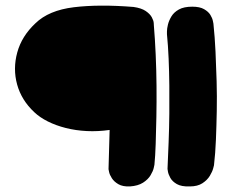

<svg xmlns="http://www.w3.org/2000/svg" viewBox="-20 -674 832 690"><path d="M447 -4Q421 -3 405.5 -12Q390 -21 382 -33.5Q374 -46 372 -56Q370 -66 370 -66L374 -207Q332 -201 292 -203Q252 -205 216.5 -214Q181 -223 152 -237.5Q123 -252 103 -271Q57 -314 41.5 -370.5Q26 -427 42 -485.5Q58 -544 107 -590Q155 -637 245.5 -648Q336 -659 460 -649Q488 -645 503.5 -634.5Q519 -624 525.5 -612Q532 -600 532.5 -591Q533 -582 533 -582Q537 -534 539.5 -478Q542 -422 542.5 -365Q543 -308 542 -254.5Q541 -201 539.5 -156.5Q538 -112 535 -82Q535 -82 532.5 -70.5Q530 -59 521 -44Q512 -29 494 -17.5Q476 -6 447 -4ZM662 -4Q632 -3 615.5 -12.5Q599 -22 592 -35Q585 -48 583.5 -57.5Q582 -67 582 -67Q584 -113 586 -163.5Q588 -214 588.5 -265.5Q589 -317 588.5 -367Q588 -417 586 -463.5Q584 -510 580 -551Q580 -551 580 -561Q580 -571 583.5 -585.5Q587 -600 596 -615Q605 -630 623 -640Q641 -650 671 -650Q698 -650 713.5 -641Q729 -632 736 -620.5Q743 -609 745 -599Q747 -589 747 -589Q752 -541 754.5 -488.5Q757 -436 758.5 -382Q760 -328 759 -275Q758 -222 756 -172.5Q754 -123 749 -80Q749 -80 746 -68.5Q743 -57 734 -42Q725 -27 707.5 -15.5Q690 -4 662 -4Z"/></svg>

Font: Sour Gummy Black ExtraBold
Style: Regular
Weight: 800
Version: Version 1.000